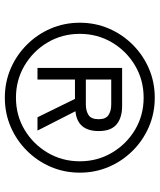

<svg xmlns="http://www.w3.org/2000/svg" viewBox="47 -797 660 794"><g transform="rotate(90 377.0 -400.0)"><path d="M384 -90Q320 -90 264 -114Q208 -138 165 -181Q122 -224 98 -280Q74 -336 74 -400Q74 -464 98 -520Q122 -576 165 -619Q208 -662 264 -686Q320 -710 384 -710Q448 -710 504 -686Q560 -662 603 -619Q646 -576 670 -520Q694 -464 694 -400Q694 -336 670 -280Q646 -224 603 -181Q560 -138 504 -114Q448 -90 384 -90ZM384 -136Q457 -136 516.5 -171.5Q576 -207 611.5 -267Q647 -327 647 -400Q647 -473 611.5 -533Q576 -593 516.5 -628.5Q457 -664 384 -664Q311 -664 251 -628.5Q191 -593 155.5 -533Q120 -473 120 -400Q120 -327 155.5 -267Q191 -207 251 -171.5Q311 -136 384 -136ZM261 -225V-575H418Q467 -575 494.5 -552Q522 -529 522 -478Q522 -390 440 -382L520 -225H465L389 -380H309V-225ZM309 -425H412Q438 -425 455.5 -436Q473 -447 473 -478Q473 -507 456 -518.5Q439 -530 412 -530H309Z"/></g></svg>

Font: Zen Kaku Gothic Antique
Style: Regular
Weight: 400
Designer: Yoshimichi Ohira
Foundry: Positype
Version: Version 1.001